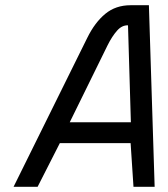

<svg xmlns="http://www.w3.org/2000/svg" viewBox="-20 -715 644 735"><path d="M314 -570Q343 -629 383 -662Q423 -695 480 -695H550L572 0H491L480 -167H209L124 0H32ZM247 -247H481L470 -618Q447 -619 428 -597.5Q409 -576 392 -542Z"/></svg>

Font: Panefresco 500wt
Style: Italic
Weight: 700
Foundry: Campivisivi & Chank Co
Version: Version 1.000